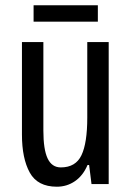

<svg xmlns="http://www.w3.org/2000/svg" viewBox="-20 -762 496 726"><path d="M391 -603V-66H326L317 -138H311Q294 -98 263.5 -77Q233 -56 195 -56Q122 -56 92.5 -109.5Q63 -163 63 -253V-603H144V-268Q144 -197 160 -163Q176 -129 210 -129Q266 -129 288 -175Q310 -221 310 -317V-603ZM350 -742V-680H107V-742Z"/></svg>

Font: Noto Sans Malayalam UI ExtraCondensed
Style: Regular
Weight: 400
Width: 2
Designer: Jelle Bosma - Monotype Design Team
Foundry: Monotype Imaging Inc.
Version: Version 2.104; ttfautohint (v1.8.4.7-5d5b)